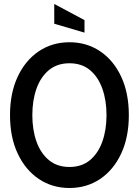

<svg xmlns="http://www.w3.org/2000/svg" viewBox="-20 -925 694 959"><path d="M327 14Q241 14 174 -31Q107 -76 68.5 -157.8Q30 -239.5 30 -350Q30 -460.5 68.5 -542.2Q107 -624 174 -669Q241 -714 327 -714Q413 -714 480 -669Q547 -624 585.2 -542.2Q623.5 -460.5 623.5 -350Q623.5 -239.5 585.2 -157.8Q547 -76 480 -31Q413 14 327 14ZM327 -91Q388.5 -91 429.5 -125.2Q470.5 -159.5 491.2 -218Q512 -276.5 512 -350Q512 -423.5 491.2 -482Q470.5 -540.5 429.5 -574.8Q388.5 -609 327 -609Q265.5 -609 224.2 -574.8Q183 -540.5 162.2 -482Q141.5 -423.5 141.5 -350Q141.5 -276.5 162.2 -218Q183 -159.5 224.2 -125.2Q265.5 -91 327 -91ZM402 -762 251 -806.5V-905L402 -824.5Z"/></svg>

Font: Cabin Condensed Medium
Style: Regular
Weight: 500
Width: 3
Designer: Pablo Impallari
Foundry: Pablo Impallari. http://www.impallari.com Igino Marini. http://www.ikern.com
Version: Version 3.001; ttfautohint (v1.8.3)